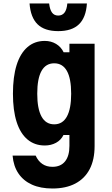

<svg xmlns="http://www.w3.org/2000/svg" viewBox="-20 -860 640 1098"><path d="M521 -25Q521 53 493 107Q465 161 411 189.5Q357 218 280 218Q212 218 163 196Q114 174 85.5 132Q57 90 52 30H184Q198 61 222 77.5Q246 94 280 94Q327 94 352 63Q377 32 377 -25V-88H343Q329 -59 300.5 -43.5Q272 -28 236 -28Q178 -28 137 -62.5Q96 -97 75 -163Q54 -229 54 -324Q54 -421 75 -488Q96 -555 137 -590.5Q178 -626 236 -626Q272 -626 300.5 -609Q329 -592 344 -561H377V-610H521ZM193 -324Q193 -238 217.5 -193.5Q242 -149 290 -149Q338 -149 362.5 -193.5Q387 -238 387 -324Q387 -411 362.5 -454.5Q338 -498 290 -498Q242 -498 217.5 -454.5Q193 -411 193 -324ZM261 -840Q265 -805 277.5 -788Q290 -771 313 -771Q336 -771 349 -788Q362 -805 365 -840H477Q472 -760 431.5 -721Q391 -682 313 -682Q235 -682 195 -721Q155 -760 149 -840Z"/></svg>

Font: Martian Mono Condensed SemiBold
Style: Regular
Weight: 600
Width: 3
Designer: Roman Shamin
Foundry: Evil Martians
Version: Version 1.000